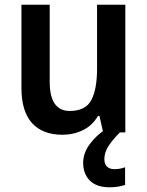

<svg xmlns="http://www.w3.org/2000/svg" viewBox="-20 -562 626 815"><path d="M512 -542V0H418L402 -70H396Q372 -29 332 -9.5Q292 10 245 10Q161 10 116 -39.5Q71 -89 71 -189V-542H191V-215Q191 -91 276 -91Q343 -91 367.5 -137Q392 -183 392 -271V-542ZM423 113Q423 134 434 145Q445 156 465 156Q480 156 491.5 153.5Q503 151 511 148V223Q498 227 482 230Q466 233 445 233Q390 233 361.5 204.5Q333 176 333 129Q333 87 362 48.5Q391 10 430 -14L489 0Q456 33 439.5 59.5Q423 86 423 113Z"/></svg>

Font: Noto Sans Gujarati SemiCondensed SemiBold
Style: Regular
Weight: 600
Width: 4
Designer: Jelle Bosma - Monotype Design Team, Universal Thirst
Foundry: Monotype Imaging Inc.
Version: Version 2.106; ttfautohint (v1.8.4.7-5d5b)